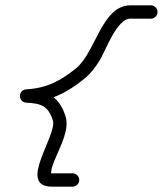

<svg xmlns="http://www.w3.org/2000/svg" viewBox="-20 -586 611 720"><path d="M545.8 -566C545.8 -566 545.8 -566 545.8 -566C520.2 -566 494.5 -566 468.8 -566C362.1 -566 338.7 -390 265.8 -330.4C265.8 -330.4 265.8 -330.4 265.8 -330.4C265.8 -330.4 265.9 -330.4 265.9 -330.4C206.9 -282.7 154.9 -255.2 78.6 -251C62.8 -250.1 54.9 -237.9 55 -225.9C55.1 -213.8 63 -201.7 78.9 -201C133.3 -198.6 161.8 -188.4 178.4 -133.8C178.4 -133.8 178.4 -133.8 178.4 -133.9C178.3 -134 178.3 -134 178.3 -134C194.8 -77.3 42.7 114 175.1 114C200.8 114 226.4 114 252.1 114C265.9 114 277.1 102.8 277.1 89C277.1 75.1 265.9 64 252.1 64C252.1 64 252.1 64 252.1 64C226.4 64 200.8 64 175.1 64C172.9 64 167.7 61.1 168.4 63.2C171.3 71.9 173.6 45.8 174.3 43.3C179 27.9 185.4 13 191.7 -1.7C209.4 -43.5 239.8 -101.7 226.3 -148C226.3 -148 226.3 -148 226.3 -148.1C226.3 -148.2 226.2 -148.2 226.2 -148.2C203.4 -223.7 156.5 -247.7 81.1 -251C65.2 -251.7 57.4 -238.7 57.5 -225.9C57.5 -213 65.5 -200.2 81.3 -201C168.3 -205.9 230.2 -237.3 297.3 -291.6C297.3 -291.6 297.3 -291.6 297.4 -291.6C297.4 -291.6 297.4 -291.6 297.4 -291.6C320.4 -310.5 338.5 -334.5 353.9 -359.8C377.1 -397.8 417.9 -516 468.8 -516C494.5 -516 520.2 -516 545.8 -516C559.6 -516 570.8 -527.1 570.8 -541C570.8 -554.8 559.6 -566 545.8 -566Z"/></svg>

Font: FRB American Cursive Guidelines Semibold
Style: Italic
Weight: 600
Italic angle: -25°
Version: Version 2.0;Modular Font Editor K font №1